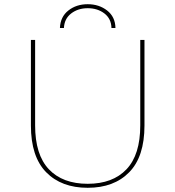

<svg xmlns="http://www.w3.org/2000/svg" viewBox="-20 -890 834 913"><path d="M397 3Q272 3 199.5 -71Q127 -145 127 -293V-700H147V-294Q147 -154 212.5 -85Q278 -16 397 -16Q516 -16 581.5 -85Q647 -154 647 -294V-700H667V-293Q667 -145 594.5 -71Q522 3 397 3ZM265 -757Q267 -810 305 -840Q343 -870 397 -870Q451 -870 489.5 -840Q528 -810 529 -757H510Q509 -801 476.5 -826Q444 -851 397 -851Q351 -851 318.5 -826Q286 -801 284 -757Z"/></svg>

Font: Montserrat Thin
Style: Regular
Weight: 100
Designer: Julieta Ulanovsky
Foundry: Julieta Ulanovsky
Version: Version 9.000